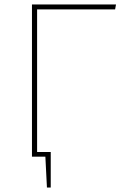

<svg xmlns="http://www.w3.org/2000/svg" viewBox="-20 -701 552 859"><path d="M495 -659H146V-21H207V138H190L183 0H123V-681H499Z"/></svg>

Font: FiraGO Thin
Style: Regular
Weight: 100
Designer: bBox Type
Foundry: bBox Type GmbH
Version: Version 1.001;PS 001.001;hotconv 1.0.88;makeotf.lib2.5.64775